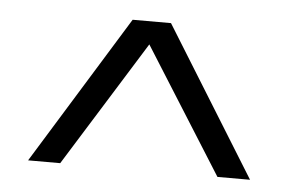

<svg xmlns="http://www.w3.org/2000/svg" viewBox="-34 -761 605 399"><g transform="rotate(5 268.5 -562.0)"><path d="M104 -407H37L228 -717H308L500 -407H432L267 -669Z"/></g></svg>

Font: Almarai Light
Style: Regular
Weight: 300
Designer: Boutros International 2019
Foundry: Created by Boutros International 2019
Version: Version 1.10